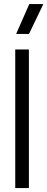

<svg xmlns="http://www.w3.org/2000/svg" viewBox="-20 -950 239 970"><path d="M57 0H126V-700H57ZM128 -929.5 61.5 -778.5H126.5L199 -929.5Z"/></svg>

Font: MCL Standard Light
Style: Regular
Weight: 300
Designer: Květoslav Bartoš
Foundry: Florian Karsten
Version: Version 1.001;Glyphs 3.2.3 (3260)